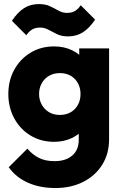

<svg xmlns="http://www.w3.org/2000/svg" viewBox="-20 -730 624 968"><path d="M259.5 218Q180 218 119.5 190.5Q59 163 24 113L118 19.5Q144 50 176.5 66.2Q209 82.5 255 82.5Q311.5 82.5 344.2 54.2Q377 26 377 -25V-149L402.5 -255L379.5 -361V-486H530V-29Q530 46 495 101.2Q460 156.5 399 187.2Q338 218 259.5 218ZM252.5 -15Q186 -15 133.8 -46.8Q81.5 -78.5 51.8 -133.5Q22 -188.5 22 -256Q22 -324 51.8 -378.2Q81.5 -432.5 133.8 -464.2Q186 -496 252.5 -496Q302.5 -496 342.2 -477.2Q382 -458.5 406.2 -425.2Q430.5 -392 434 -348V-163Q430.5 -119.5 406 -86Q381.5 -52.5 341.8 -33.8Q302 -15 252.5 -15ZM281.5 -150.5Q313.5 -150.5 337 -164.5Q360.5 -178.5 373.2 -202.2Q386 -226 386 -256Q386 -286 373.2 -309.8Q360.5 -333.5 337.2 -347.5Q314 -361.5 282 -361.5Q250.5 -361.5 226.8 -347.5Q203 -333.5 190 -309.5Q177 -285.5 177 -256Q177 -227.5 190 -203.2Q203 -179 226.5 -164.8Q250 -150.5 281.5 -150.5ZM323 -546.5Q291 -546.5 267.5 -557.8Q244 -569 224.2 -580Q204.5 -591 182 -591Q158.5 -591 142.5 -581.5Q126.5 -572 112.5 -552.5L40 -625Q68.5 -668 101 -688.8Q133.5 -709.5 176.5 -709.5Q209 -709.5 232.2 -698.5Q255.5 -687.5 275.5 -676.2Q295.5 -665 317.5 -665Q342 -665 358 -674.5Q374 -684 387 -703.5L459.5 -631Q431 -588.5 398.5 -567.5Q366 -546.5 323 -546.5Z"/></svg>

Font: Marine Company Thin
Style: Regular
Weight: 100
Designer: Rodrigo Fuenzalida
Foundry: fragTYPE
Version: Version 1.000